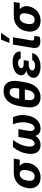

<svg xmlns="http://www.w3.org/2000/svg" viewBox="1494 -2320 835 3863"><g transform="rotate(-90 1911.5 -388.5)"><path d="M59.7 -258.5 62.5 -269.9Q72.1 -327.4 97.7 -375Q123.2 -422.6 162.1 -456.7Q201 -490.8 251.6 -509.6Q302.2 -528.4 362.2 -528.4H650.9L631.4 -409.4H507.5Q539.4 -381.7 556.5 -339.1Q565 -317.8 566.9 -295.5Q568.9 -273.1 565.3 -248.6L563.9 -238.6Q558.9 -203.1 546.2 -171.9Q533.4 -140.6 514.2 -112.6Q495 -84.5 470 -61.8Q445 -39.1 414.8 -23.1Q384.6 -7.1 349.3 1.4Q313.9 9.9 274.1 9.9Q191.1 9.9 139.6 -25.6Q87 -62.1 66.9 -121.3Q46.9 -180.4 59.7 -258.5ZM293.7 -109Q349.4 -109 378.2 -152.7Q407 -196.4 416.9 -258.5L419.7 -269.9Q424.7 -298.3 423.8 -323.5Q422.9 -348.7 414.2 -367.9Q405.5 -387.1 388.1 -398.3Q370.7 -409.4 342.7 -409.4Q313.2 -409.4 291 -398.3Q268.8 -387.1 253 -367.9Q237.2 -348.7 227.3 -323.5Q217.3 -298.3 212.4 -269.9L209.5 -258.5Q204.9 -227.6 205.8 -200.5Q206.7 -173.3 215.9 -152.9Q225.1 -132.5 244 -120.7Q262.8 -109 293.7 -109Z M754.6 -270.6Q767.8 -348 800.2 -416Q832.7 -484 884.6 -545.5H1024.9Q996.8 -505.3 975.7 -468.9Q954.5 -432.5 939.5 -399Q924.4 -365.4 914.8 -333.8Q905.2 -302.2 899.9 -271.3Q893.5 -234 894 -204Q894.5 -174 901.6 -153.2Q908.7 -132.5 922.4 -121.3Q936.1 -110.1 955.6 -110.1Q973 -110.1 988.6 -118.6Q1004.3 -127.1 1017.2 -144Q1030.2 -160.9 1039.8 -185.5Q1049.4 -210.2 1054.7 -242.2L1087 -435.4H1244.7L1212.4 -242.2Q1207 -210.2 1208.6 -185.5Q1210.2 -160.9 1217.7 -144Q1225.1 -127.1 1237.9 -118.6Q1250.7 -110.1 1267.8 -110.1Q1287.6 -110.1 1304.9 -121.3Q1322.1 -132.5 1335.9 -153.2Q1349.8 -174 1360.3 -204Q1370.7 -234 1376.8 -271.3Q1382.1 -302.2 1383 -333.8Q1383.9 -365.4 1380 -399.1Q1376.1 -432.9 1367 -469.3Q1358 -505.7 1343.4 -545.5H1483.7Q1513.8 -484 1524.1 -416Q1534.4 -348 1522 -270.6Q1499.6 -131 1429.3 -60.7Q1358.7 9.9 1258.5 9.9Q1198.5 9.9 1161.4 -17Q1124.3 -44 1109 -93Q1076.7 -43.7 1031.1 -16.9Q985.4 9.9 924.7 9.9Q825.3 9.9 778.1 -60.7Q730.8 -131 754.6 -270.6Z M1689.6 -300.1 1710.6 -425.1Q1723.4 -503.6 1751.1 -561.8Q1778.8 -620 1818 -658.4Q1857.2 -696.7 1906.1 -715.6Q1954.9 -734.4 2010.3 -734.4Q2065.3 -734.4 2108 -715.7Q2150.6 -697.1 2177.2 -658.9Q2203.8 -620.7 2212.5 -562.5Q2221.2 -504.3 2208.5 -425.1L2187.5 -300.1Q2160.9 -141.3 2079.9 -65.7Q1998.9 9.9 1888.5 9.9Q1832.4 9.9 1789.4 -8.7Q1746.4 -27.3 1719.8 -65.5Q1693.2 -103.7 1684.8 -162.1Q1676.5 -220.5 1689.6 -300.1ZM1909.1 -112.2Q1954.9 -112.2 1988.6 -150.2Q2022 -187.9 2038 -280.9L2042.3 -306.1H1838.1L1833.8 -280.9Q1826.3 -237.2 1827.8 -205.3Q1829.2 -173.3 1838.8 -152.7Q1848.4 -132.1 1866.1 -122.2Q1883.9 -112.2 1909.1 -112.2ZM2061.1 -419.7 2065.7 -446.7Q2079.5 -536.6 2058.2 -574.9Q2036.9 -612.9 1990.4 -612.9Q1940.7 -612.9 1907.7 -572.4Q1874.6 -532 1861.2 -446.7L1856.5 -419.7Z M2279.5 -148.4Q2283.4 -170.5 2293.9 -190.3Q2304.3 -210.2 2321.9 -226.9Q2339.5 -243.6 2364.5 -256.2Q2389.6 -268.8 2422.6 -276.3Q2368.3 -291.9 2345.9 -325.3Q2323.5 -358.3 2329.9 -395.6Q2335.2 -426.1 2350 -449.6Q2364.7 -473 2386 -490.4Q2407.3 -507.8 2433.6 -519.7Q2459.9 -531.6 2488.3 -538.9Q2516.7 -546.2 2545.5 -549.4Q2574.2 -552.6 2600.5 -552.6Q2648.4 -552.6 2688.2 -541.5Q2728 -530.5 2755.7 -509.8Q2783.4 -489 2796.9 -458.6Q2810.4 -428.3 2805.8 -389.9H2659.8Q2660.5 -403.4 2654.7 -413.4Q2648.8 -423.3 2637.6 -429.7Q2626.4 -436.1 2610.3 -439.3Q2594.1 -442.5 2574.2 -442.5Q2551.5 -442.5 2533.4 -437.7Q2515.3 -432.9 2502.3 -424.9Q2489.3 -416.9 2481.7 -406.1Q2474.1 -395.2 2471.9 -383.5Q2468.4 -359 2490.6 -344.3Q2512.8 -329.5 2556.8 -329.5H2633.9L2626.4 -285.9H2626.8L2617.5 -228H2540.1Q2524.1 -228 2505.5 -225Q2486.9 -221.9 2470.3 -214.5Q2453.8 -207 2441.6 -194.4Q2429.3 -181.8 2426.1 -163Q2424.4 -150.9 2429.3 -139.6Q2434.3 -128.2 2445.8 -119.7Q2457.4 -111.2 2475.7 -106Q2494 -100.9 2518.5 -100.9Q2568.9 -100.9 2596.1 -115.2Q2623.2 -129.6 2632.1 -157.3H2775.2Q2769.2 -127.5 2754.6 -103.3Q2740.1 -79.2 2719.3 -60.7Q2698.5 -42.3 2673.1 -28.8Q2647.7 -15.3 2620 -6.7Q2592.3 1.8 2563.6 5.9Q2534.8 9.9 2507.5 9.9Q2470.9 9.9 2440 5.1Q2409.1 0.4 2381.4 -9.6Q2354.4 -19.2 2333.6 -33Q2312.9 -46.9 2299.5 -64.5Q2286.2 -82 2280.9 -103.2Q2275.6 -124.3 2279.5 -148.4Z M2881 -152.7 2946.4 -545.5H3093.4L3029.5 -170.8Q3027 -154.5 3028.9 -143.8Q3030.9 -133.2 3037.1 -127.1Q3043.3 -121.1 3053.6 -118.6Q3063.9 -116.1 3077.8 -116.1Q3091.6 -116.1 3101.9 -117.2Q3112.2 -118.3 3121.1 -119L3103.3 -7.8Q3083.1 -1.4 3059.7 2.5Q3036.2 6.4 3010.7 6.4Q2939.3 6.4 2903.4 -30.5Q2867.5 -67.5 2881 -152.7ZM3045.1 -785.5H3180.4L3068.5 -616.8H2979.8Z M3212 -258.5 3214.8 -269.9Q3224.4 -327.4 3250 -375Q3275.6 -422.6 3314.5 -456.7Q3353.3 -490.8 3403.9 -509.6Q3454.5 -528.4 3514.6 -528.4H3803.3L3783.7 -409.4H3659.8Q3691.8 -381.7 3708.8 -339.1Q3717.3 -317.8 3719.3 -295.5Q3721.2 -273.1 3717.7 -248.6L3716.3 -238.6Q3711.3 -203.1 3698.5 -171.9Q3685.7 -140.6 3666.5 -112.6Q3647.4 -84.5 3622.3 -61.8Q3597.3 -39.1 3567.1 -23.1Q3536.9 -7.1 3501.6 1.4Q3466.3 9.9 3426.5 9.9Q3343.4 9.9 3291.9 -25.6Q3239.3 -62.1 3219.3 -121.3Q3199.2 -180.4 3212 -258.5ZM3446 -109Q3501.8 -109 3530.5 -152.7Q3559.3 -196.4 3569.2 -258.5L3572.1 -269.9Q3577.1 -298.3 3576.2 -323.5Q3575.3 -348.7 3566.6 -367.9Q3557.9 -387.1 3540.5 -398.3Q3523.1 -409.4 3495 -409.4Q3465.6 -409.4 3443.4 -398.3Q3421.2 -387.1 3405.4 -367.9Q3389.6 -348.7 3379.6 -323.5Q3369.7 -298.3 3364.7 -269.9L3361.9 -258.5Q3357.2 -227.6 3358.1 -200.5Q3359 -173.3 3368.3 -152.9Q3377.5 -132.5 3396.3 -120.7Q3415.1 -109 3446 -109Z"/></g></svg>

Font: Inter P
Style: Bold Italic
Weight: 700
Italic angle: 9.39999°
Designer: Rasmus Andersson
Foundry: rsms
Version: Version 3.018;git-588b23468